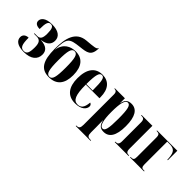

<svg xmlns="http://www.w3.org/2000/svg" viewBox="20 -1619 2695 2695"><g transform="rotate(45 1367.0 -271.5)"><path d="M213 9C356 9 426 -56 426 -152C426 -225 382 -273 268 -280V-282C377 -296 414 -351 414 -415C414 -500 345 -548 222 -548C90 -548 47 -492 47 -445C47 -403 79 -377 143 -377C143 -498 159 -538 205 -538C250 -538 266 -503 266 -406C266 -319 245 -284 188 -284H134V-274H187C251 -274 278 -239 278 -148C278 -39 259 -1 203 -1C140 -1 120 -46 120 -182C71 -182 30 -155 30 -105C30 -44 78 9 213 9Z M711 10C862 10 936 -83 936 -252C936 -426 859 -514 724 -514C626 -514 523 -467 501 -326H499C504 -559 529 -578 720 -599C850 -614 917 -620 924 -770H915C908 -743 865 -739 722 -727C527 -710 489 -533 489 -335C489 -88 556 10 711 10ZM712 0C657 0 638 -63 638 -254C638 -442 657 -504 712 -504C768 -504 786 -441 786 -253C786 -64 768 0 712 0Z M1231 10C1358 10 1408 -53 1408 -106C1408 -128 1394 -143 1375 -149C1366 -36 1326 -4 1268 -4C1188 -4 1153 -75 1153 -284H1424V-306C1424 -464 1348 -549 1221 -549C1085 -549 1006 -453 1006 -265C1006 -91 1080 10 1231 10ZM1153 -294C1154 -486 1174 -539 1220 -539C1267 -539 1279 -486 1279 -294Z M1464 227H1759V217H1739C1696 217 1679 201 1679 138V40C1679 -7 1679 -53 1677 -100H1679C1696 -27 1723 10 1797 10C1903 10 1964 -75 1964 -268C1964 -461 1904 -548 1799 -548C1728 -548 1693 -515 1679 -439H1677V-536H1478V-526H1481C1503 -526 1530 -519 1530 -464V138C1530 201 1513 217 1469 217H1464ZM1754 -13C1704 -13 1678 -99 1678 -266C1678 -431 1698 -523 1750 -523C1799 -523 1816 -459 1816 -266C1816 -76 1800 -13 1754 -13Z M2011 0H2286V-10H2277C2243 -10 2223 -24 2223 -81V-536H2008V-526H2022C2055 -526 2076 -512 2076 -458V-83C2076 -25 2056 -10 2021 -10H2011Z M2315 0H2593V-10H2574C2542 -10 2527 -22 2527 -76V-526H2567C2664 -526 2697 -493 2706 -382L2708 -347H2718V-536H2315V-526H2325C2360 -526 2379 -515 2379 -458V-76C2379 -23 2367 -10 2325 -10H2315Z"/></g></svg>

Font: Noto Serif Display Condensed Extra
Style: Regular
Weight: 800
Width: 3
Designer: Monotype Design Team
Foundry: Monotype Imaging Inc.
Version: Version 1.900